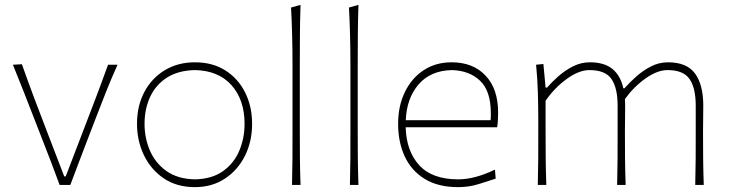

<svg xmlns="http://www.w3.org/2000/svg" viewBox="-20 -760 2999 789"><path d="M225 0Q208 -46.5 189.8 -94.2Q171.5 -142 154 -186.5L120 -274Q99 -328.5 77 -384.2Q55 -440 33 -494L70 -496Q95 -425 121.2 -355.5Q147.5 -286 175 -214.5L244 -35H250L319 -215Q346.5 -286.5 372.8 -355.5Q399 -424.5 424 -494H463Q438.5 -439.5 416.2 -383.8Q394 -328 373 -273L339 -184.5Q321 -137.5 303.8 -92.2Q286.5 -47 269 0Z M781 9Q706 9 652.8 -27.2Q599.5 -63.5 571.2 -122.8Q543 -182 543 -251Q543 -325 573.2 -382Q603.5 -439 657.2 -471.5Q711 -504 781 -504Q853 -504 905.8 -470.8Q958.5 -437.5 987.2 -380.2Q1016 -323 1016 -251Q1016 -178.5 986.5 -119.5Q957 -60.5 904 -25.8Q851 9 781 9ZM781 -23Q851.5 -24.5 896.8 -57Q942 -89.5 963.5 -141Q985 -192.5 985 -251Q985 -349.5 931.5 -409.8Q878 -470 781 -472Q712 -470.5 666 -441Q620 -411.5 597 -362Q574 -312.5 574 -251Q574 -192.5 596.2 -141Q618.5 -89.5 664.2 -57Q710 -24.5 781 -23Z M1180 0Q1181.5 -56.5 1181.8 -108.5Q1182 -160.5 1182 -221V-494Q1182 -621 1176 -729L1215 -740Q1213 -678.5 1212.5 -618.2Q1212 -558 1212 -494V-221Q1212 -160.5 1212.5 -108.5Q1213 -56.5 1215 0Z M1418 0Q1419.5 -56.5 1419.8 -108.5Q1420 -160.5 1420 -221V-494Q1420 -621 1414 -729L1453 -740Q1451 -678.5 1450.5 -618.2Q1450 -558 1450 -494V-221Q1450 -160.5 1450.5 -108.5Q1451 -56.5 1453 0Z M1863 9Q1780 9 1725.2 -24.8Q1670.5 -58.5 1643.2 -117.2Q1616 -176 1616 -251Q1616 -324.5 1643.8 -381.8Q1671.5 -439 1721 -471.5Q1770.5 -504 1836 -504Q1924 -504 1975.5 -449.2Q2027 -394.5 2027 -297Q2027 -262.5 2023 -237H1647Q1650 -138.5 1703 -80.8Q1756 -23 1863 -23Q1931 -23 2014 -63L2017 -26Q1988.5 -16.5 1948 -3.8Q1907.5 9 1863 9ZM1837 -472Q1749 -470 1700 -413Q1651 -356 1647.5 -266H1996Q1997 -273.5 1997 -280.8Q1997 -288 1997 -295Q1997 -386 1953 -428Q1909 -470 1837 -472Z M2190 0Q2191.5 -56.5 2191.8 -108.5Q2192 -160.5 2192 -221V-271Q2192 -324.5 2190.2 -381.5Q2188.5 -438.5 2183 -494L2213 -497L2222 -400H2228Q2246 -421 2273 -445.2Q2300 -469.5 2333.5 -486.8Q2367 -504 2404 -504Q2463 -504 2496.5 -476.8Q2530 -449.5 2541.5 -397H2546Q2566.5 -420.5 2594.2 -445.2Q2622 -470 2655 -487Q2688 -504 2725 -504Q2802.5 -504 2836.2 -457.8Q2870 -411.5 2870 -326Q2870 -294 2869.5 -267.2Q2869 -240.5 2869 -221Q2869 -160.5 2869.5 -108.5Q2870 -56.5 2872 0H2837Q2838.5 -56.5 2838.8 -108.5Q2839 -160.5 2839 -221V-326Q2839 -398 2813.8 -435Q2788.5 -472 2723 -472Q2681.5 -472 2633.5 -438.2Q2585.5 -404.5 2548 -353Q2549 -341 2549 -326Q2549 -294 2548.5 -267.2Q2548 -240.5 2548 -221Q2548 -160.5 2548.5 -108.5Q2549 -56.5 2551 0H2516Q2517.5 -56.5 2517.8 -108.5Q2518 -160.5 2518 -221V-326Q2518 -398 2493 -435Q2468 -472 2402 -472Q2359.5 -472 2309.5 -436Q2259.5 -400 2222 -346V-221Q2222 -160.5 2222.5 -108.5Q2223 -56.5 2225 0Z"/></svg>

Font: Commissioner Flair Thin
Style: Regular
Weight: 100
Designer: Kostas Bartsokas
Foundry: Kostas Bartsokas
Version: Version 1.000; ttfautohint (v1.8.3)